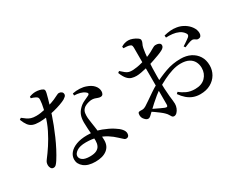

<svg xmlns="http://www.w3.org/2000/svg" viewBox="-104 -1265 2208 1784"><g transform="rotate(-30 1000.0 -373.0)"><path d="M509 48Q430 48 387.5 14Q345 -20 345 -67Q345 -106 370.5 -137Q396 -168 444.5 -186.5Q493 -205 561 -205Q646 -205 710 -180.5Q774 -156 816 -129Q855 -105 875.5 -81Q896 -57 896 -34Q896 -15 887 -5Q878 5 864 5Q853 5 844.5 -1.5Q836 -8 826 -18Q816 -28 803 -39Q771 -70 730 -96Q689 -122 637 -137.5Q585 -153 519 -153Q453 -153 419.5 -130Q386 -107 386 -81Q386 -55 411 -37.5Q436 -20 489 -20Q534 -20 559.5 -33Q585 -46 595.5 -69Q606 -92 606 -122Q606 -153 603.5 -187.5Q601 -222 598.5 -256.5Q596 -291 596 -321Q596 -365 607 -395.5Q618 -426 642 -451Q667 -478 699 -493Q731 -508 756 -520Q768 -527 766.5 -536Q765 -545 753 -553Q733 -569 704.5 -576.5Q676 -584 642 -585V-607Q681 -615 719 -613Q757 -611 786 -600Q833 -584 858 -555Q883 -526 883 -492Q883 -474 875 -462Q867 -450 850 -450Q836 -450 823.5 -455Q811 -460 795 -465Q779 -470 756 -469Q731 -466 707 -457Q683 -448 668 -431Q653 -415 649.5 -391Q646 -367 648 -339Q650 -321 654.5 -289.5Q659 -258 664.5 -221Q670 -184 674 -148Q678 -112 678 -84Q678 -21 633 13.5Q588 48 509 48ZM143 -98Q125 -98 116 -113Q107 -128 107 -145Q107 -160 111 -172Q115 -184 126 -198Q160 -242 196.5 -297.5Q233 -353 266.5 -420Q300 -487 321 -563Q328 -588 334.5 -615Q341 -642 344.5 -666Q348 -690 349 -708Q350 -724 345 -732Q340 -740 327 -747Q316 -753 303 -757.5Q290 -762 281 -764V-780Q294 -786 312 -790Q330 -794 347 -794Q369 -794 390.5 -789Q412 -784 425 -775Q433 -770 434.5 -761Q436 -752 432 -733Q428 -714 418.5 -681Q409 -648 393 -594Q385 -568 371.5 -527Q358 -486 339 -437Q320 -388 297.5 -336.5Q275 -285 249 -235Q223 -185 196 -143Q183 -123 171 -110.5Q159 -98 143 -98ZM237 -532Q198 -532 171.5 -542Q145 -552 127 -576Q109 -600 93 -641L110 -653Q132 -636 150 -623Q168 -610 190 -603Q212 -596 245 -596Q268 -596 292 -599.5Q316 -603 337 -608Q358 -613 371 -616Q429 -632 460 -646Q491 -660 506 -668Q521 -676 530 -676Q547 -676 559 -666.5Q571 -657 571 -641Q571 -627 559.5 -617Q548 -607 538 -601Q518 -590 483.5 -577.5Q449 -565 407 -554.5Q365 -544 321 -538Q277 -532 237 -532Z M1666 -8Q1627 -8 1593 -20.5Q1559 -33 1530 -58Q1501 -83 1476 -119L1492 -134Q1521 -109 1559 -91.5Q1597 -74 1648 -74Q1720 -74 1759 -114.5Q1798 -155 1798 -215Q1798 -251 1782 -281.5Q1766 -312 1732.5 -329.5Q1699 -347 1646 -347Q1601 -347 1552.5 -331.5Q1504 -316 1457 -292.5Q1410 -269 1368 -243Q1340 -226 1309.5 -201.5Q1279 -177 1250.5 -151Q1222 -125 1198 -102Q1172 -77 1159 -65Q1146 -53 1133 -53Q1123 -53 1114.5 -58Q1106 -63 1098 -72Q1087 -83 1082 -95.5Q1077 -108 1077 -121Q1077 -141 1083 -148Q1089 -155 1107 -154Q1128 -152 1140 -155.5Q1152 -159 1166 -167Q1184 -178 1216.5 -200.5Q1249 -223 1287 -249Q1325 -275 1361 -294Q1431 -331 1507 -358.5Q1583 -386 1669 -386Q1729 -386 1775 -363Q1821 -340 1847.5 -298Q1874 -256 1874 -197Q1874 -146 1849 -103Q1824 -60 1777.5 -34Q1731 -8 1666 -8ZM1352 47Q1339 47 1332 37.5Q1325 28 1317 13.5Q1309 -1 1293 -16Q1280 -29 1259 -45Q1238 -61 1215.5 -77Q1193 -93 1174 -105L1189 -124Q1208 -115 1231.5 -103.5Q1255 -92 1277.5 -81.5Q1300 -71 1317 -64Q1334 -58 1340 -63Q1346 -68 1346 -83Q1346 -123 1346 -190Q1346 -257 1346 -349Q1346 -389 1346 -440.5Q1346 -492 1346 -543Q1346 -594 1346 -635Q1346 -676 1346 -693Q1345 -712 1340.5 -718Q1336 -724 1324 -728Q1311 -733 1295 -734Q1279 -735 1259 -736L1256 -754Q1273 -765 1292 -771Q1311 -777 1333 -777Q1354 -777 1379 -767.5Q1404 -758 1423 -744.5Q1442 -731 1442 -718Q1442 -700 1433.5 -685Q1425 -670 1420 -646Q1416 -627 1412 -594.5Q1408 -562 1405 -521.5Q1402 -481 1400.5 -438Q1399 -395 1399 -353Q1399 -272 1401.5 -220Q1404 -168 1407.5 -136.5Q1411 -105 1413.5 -86Q1416 -67 1416 -50Q1416 -27 1407 -4.5Q1398 18 1383.5 32.5Q1369 47 1352 47ZM1237 -452Q1211 -452 1187 -459Q1163 -466 1142 -489.5Q1121 -513 1102 -561L1118 -573Q1144 -549 1160.5 -536.5Q1177 -524 1194 -519.5Q1211 -515 1236 -516Q1256 -517 1281 -521Q1306 -525 1333.5 -532.5Q1361 -540 1386 -548Q1429 -563 1456.5 -578Q1484 -593 1501 -603Q1518 -613 1528 -613Q1534 -613 1543 -612.5Q1552 -612 1561.5 -608.5Q1571 -605 1577.5 -599Q1584 -593 1584 -581Q1584 -557 1550 -540Q1531 -530 1503 -519.5Q1475 -509 1445.5 -499Q1416 -489 1391 -481Q1374 -477 1346 -470Q1318 -463 1288 -457.5Q1258 -452 1237 -452ZM1909 -463Q1897 -461 1888 -467Q1879 -473 1868.5 -479.5Q1858 -486 1842 -483Q1828 -481 1803.5 -471.5Q1779 -462 1763 -455L1752 -471Q1763 -478 1778.5 -488Q1794 -498 1809 -509Q1824 -520 1831 -526Q1840 -536 1840.5 -544Q1841 -552 1833 -564Q1814 -591 1784.5 -604.5Q1755 -618 1720 -622Q1685 -626 1651 -624L1649 -647Q1685 -656 1717.5 -659Q1750 -662 1785 -656Q1827 -649 1862.5 -626.5Q1898 -604 1919.5 -572.5Q1941 -541 1942 -508Q1943 -491 1935 -477.5Q1927 -464 1909 -463Z"/></g></svg>

Font: Noto Serif JP ExtraLight Medium
Style: Regular
Weight: 500
Version: Version 2.003-H1;hotconv 1.1.1;makeotfexe 2.6.0